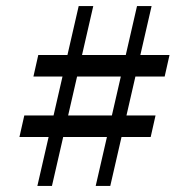

<svg xmlns="http://www.w3.org/2000/svg" viewBox="-20 -612 622 632"><path d="M295 0 431 -592H479L343 0ZM44 -161 60 -232H492L476 -161ZM103 0 239 -592H287L151 0ZM90 -360 106 -431H538L522 -360Z"/></svg>

Font: Platypi Light Light
Style: Regular
Weight: 300
Version: Version 1.200